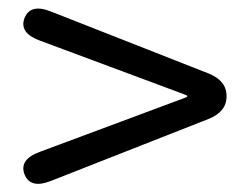

<svg xmlns="http://www.w3.org/2000/svg" viewBox="-20 -599 595 455"><path d="M100 -170Q52 -151 38 -186Q25 -221 74 -239L415 -366Q424 -369 424 -371Q424 -373 415 -376L74 -503Q25 -521 38 -556Q52 -591 100 -572L474 -425Q517 -408 517 -371Q517 -334 474 -317Z"/></svg>

Font: Resource Han Rounded JP
Style: Regular
Weight: 400
Designer: Cyano Hao (round all glyphs); Ryoko NISHIZUKA 西塚涼子 (kana, bopomofo & ideographs); Paul D. Hunt (Latin, Greek & Cyrillic)
Foundry: Cyano Hao
Version: 0.990